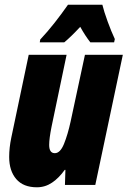

<svg xmlns="http://www.w3.org/2000/svg" viewBox="-20 -786 542 816"><path d="M137 10Q172 10 201.5 -10Q231 -30 255 -64H258L256 0H385L502 -553H341L280 -269Q268 -214 252 -174.5Q236 -135 213 -135Q189 -135 189 -170Q189 -197 199 -247L263 -553H102L28 -201Q19 -158 19 -119Q19 -60 49 -25Q79 10 137 10ZM149 -606H253Q281 -629 321 -672Q342 -634 364 -606H465L468 -620Q453 -652 437.5 -694.5Q422 -737 415 -766H269Q241 -726 211.5 -688.5Q182 -651 151 -618Z"/></svg>

Font: Noto Sans Display Condensed Black
Style: Italic
Weight: 900
Width: 3
Italic angle: -192°
Designer: Monotype Design Team
Foundry: Monotype Imaging Inc.
Version: Version 1.900